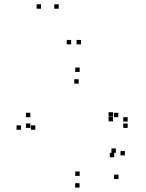

<svg xmlns="http://www.w3.org/2000/svg" viewBox="-20 -828 660 870"><path d="M517 -16.5V-36.5H497V-16.5ZM546 -124V-144H526V-124ZM505 -135.5V-155.5H485V-135.5ZM497.5 -115.5V-135.5H477.5V-115.5ZM341 -31V-51H321V-31ZM140 -240V-260H120V-240ZM336.5 -449V-469H316.5V-449ZM492 -299.5V-319.5H472V-299.5ZM492 -278V-298H472V-278ZM516 -297V-317H496V-297ZM117.5 -297V-317H97.5V-297ZM117.5 -248.5V-268.5H97.5V-248.5ZM558.5 -248.5V-268.5H538.5V-248.5ZM558.5 -277V-297H538.5V-277ZM341 -502V-522H321V-502ZM75 -240V-260H55V-240ZM340.5 22V2H320.5V22ZM347 -627V-647H327V-627ZM246 -788.5V-808.5H226V-788.5ZM166 -788.5V-808.5H146V-788.5ZM302.5 -627V-647H282.5V-627Z"/></svg>

Font: Monaspace Xenon Dots Var
Style: Regular
Weight: 400
Designer: Riley Cran and the Lettermatic Team
Version: Version 1.100 (Monaspace Xenon Dots)